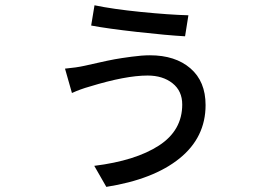

<svg xmlns="http://www.w3.org/2000/svg" viewBox="-20 -648 1017 731"><path d="M673.8 -250Q673.8 -301.8 636.7 -331.1Q599.6 -360.4 542 -360.4Q458 -360.4 321.3 -318.4Q286.1 -308.6 253.9 -293.9L227.5 -386.7Q270.5 -390.6 301.8 -397.5Q306.6 -398.4 349.6 -408.2Q392.6 -418 417 -422.4Q441.4 -426.8 481 -432.1Q520.5 -437.5 550.8 -437.5Q647.5 -437.5 705.1 -387.7Q762.7 -337.9 762.7 -248Q762.7 -125 663.6 -44.9Q564.5 35.2 384.8 63.5L338.9 -16.6Q496.1 -36.1 585 -93.8Q673.8 -151.4 673.8 -250ZM327.1 -550.8 339.8 -627.9Q409.2 -613.3 516.6 -602.5Q624 -591.8 697.3 -589.8L684.6 -509.8Q615.2 -513.7 502 -526.4Q388.7 -539.1 327.1 -550.8Z"/></svg>

Font: Min Sans Medium
Style: Regular
Weight: 500
Designer: Jinseong-Kim, NotoSansCJK, Nunito
Foundry: Jinseong-Kim
Version: Version 1.400;Glyphs 3.1.2 (3151)